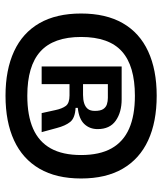

<svg xmlns="http://www.w3.org/2000/svg" viewBox="34 -779 588 696"><g transform="rotate(90 328.0 -431.0)"><path d="M327 -157Q233 -157 166 -188Q99 -219 64 -280Q29 -341 29 -431Q29 -521 64 -582Q99 -643 166 -674Q233 -705 327 -705Q422 -705 489 -674Q556 -643 591.5 -582Q627 -521 627 -431Q627 -341 591.5 -280Q556 -219 489 -188Q422 -157 327 -157ZM327 -236Q399 -236 446.5 -257Q494 -278 518 -321Q542 -364 542 -431Q542 -498 518 -541Q494 -584 446.5 -605Q399 -626 327 -626Q219 -626 166.5 -579Q114 -532 114 -431Q114 -331 166.5 -283.5Q219 -236 327 -236ZM221 -288V-578H340Q387 -578 417.5 -556.5Q448 -535 448 -491Q448 -462 429.5 -442.5Q411 -423 371 -419V-411Q408 -409 422 -391.5Q436 -374 444 -343L459 -288H390L379 -338Q374 -362 364 -375.5Q354 -389 326 -389H285V-288ZM285 -438H324Q341 -438 354 -442Q367 -446 374.5 -455Q382 -464 382 -481Q382 -501 375.5 -511Q369 -521 358 -524.5Q347 -528 335 -528H285Z"/></g></svg>

Font: Bricolage Grotesque 96pt ExtraBold Medium
Style: Regular
Weight: 500
Version: Version 1.001;gftools[0.9.33.dev8+g029e19f]